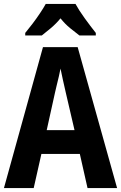

<svg xmlns="http://www.w3.org/2000/svg" viewBox="-20 -954 614 974"><path d="M424 0 385 -173H190L151 0H0L198 -715H374L574 0ZM314 -483Q306 -517 299.5 -547Q293 -577 287 -606Q284 -589 278.5 -566Q273 -543 267.5 -520.5Q262 -498 259 -484L217 -294H358ZM363 -934Q381 -901 410 -861Q439 -821 466 -787V-774H383Q363 -789 336 -811Q309 -833 287 -861Q264 -833 237 -810.5Q210 -788 192 -774H108V-787Q124 -806 144.5 -833Q165 -860 183 -887Q201 -914 212 -934Z"/></svg>

Font: Noto Sans Gurmukhi UI Condensed
Style: Bold
Weight: 700
Width: 3
Designer: Jelle Bosma - Monotype Design Team
Foundry: Monotype Imaging Inc.
Version: Version 2.004; ttfautohint (v1.8.4.7-5d5b)